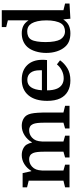

<svg xmlns="http://www.w3.org/2000/svg" viewBox="670 -1490 830 2211"><g transform="rotate(-90 1085.5 -385.0)"><path d="M110 -70V-470L33 -489V-540H197L219 -440H223Q252 -490 300.5 -520Q349 -550 404 -550Q445 -550 477 -534.5Q509 -519 524 -496Q540 -471 550 -430Q582 -486 633 -518Q684 -550 742 -550Q782 -550 814 -534.5Q846 -519 863 -492Q875 -473 882 -443Q889 -413 892 -365.5Q895 -318 895 -245V-70L972 -51V0H711V-51L778 -70V-273Q778 -338 774 -369.5Q770 -401 762 -420Q751 -444 733 -454.5Q715 -465 693 -465Q668 -465 646.5 -457Q625 -449 606 -432Q584 -412 573.5 -385Q563 -358 561 -317V-70L628 -51V0H377V-51L444 -70V-273Q444 -338 440 -369.5Q436 -401 428 -420Q417 -444 399 -454.5Q381 -465 359 -465Q334 -465 312.5 -457Q291 -449 272 -432Q250 -412 239.5 -385Q229 -358 227 -317V-70L294 -51V0H33V-51Z M1499 -259H1150Q1150 -189 1170 -143Q1187 -105 1217.5 -86Q1248 -67 1289 -67Q1334 -67 1376 -87Q1418 -107 1449 -145L1496 -109Q1461 -59 1404.5 -24.5Q1348 10 1264 10Q1192 10 1139 -19.5Q1086 -49 1058 -106Q1043 -137 1036 -175Q1029 -213 1029 -257Q1029 -397 1093.5 -473.5Q1158 -550 1274 -550Q1380 -550 1441 -486.5Q1502 -423 1502 -311Q1502 -300 1501.5 -290.5Q1501 -281 1499 -259ZM1270 -486Q1162 -486 1151 -318H1381V-346Q1381 -413 1352 -449.5Q1323 -486 1270 -486Z M1581 -268Q1581 -333 1599 -391Q1617 -449 1649 -485Q1678 -517 1718 -533.5Q1758 -550 1808 -550Q1854 -550 1890.5 -533Q1927 -516 1956 -472V-710L1879 -729V-780H2073V-70L2150 -51V0L1975 10L1967 -72Q1936 -26 1897 -8Q1858 10 1807 10Q1753 10 1714.5 -6Q1676 -22 1650 -53Q1618 -89 1599.5 -145Q1581 -201 1581 -268ZM1956 -266Q1956 -325 1946 -368.5Q1936 -412 1921 -436Q1906 -461 1883.5 -474Q1861 -487 1827 -487Q1799 -487 1774 -476.5Q1749 -466 1734 -441Q1720 -417 1713 -373.5Q1706 -330 1706 -276Q1706 -218 1714 -174.5Q1722 -131 1736 -106Q1751 -81 1775 -66.5Q1799 -52 1830 -52Q1857 -52 1881.5 -63Q1906 -74 1921 -98Q1938 -125 1947 -168Q1956 -211 1956 -266Z"/></g></svg>

Font: Domine SemiBold
Style: Regular
Weight: 600
Designer: Pablo Impallari, Rodrigo Fuenzalida, Brenda Gallo
Foundry: Pablo Impallari, Rodrigo Fuenzalida, Brenda Gallo
Version: Version 2.000